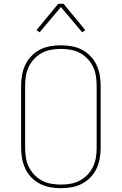

<svg xmlns="http://www.w3.org/2000/svg" viewBox="-20 -981 640 1009"><path d="M300 8Q272 8 243.5 3Q215 -2 190 -15Q165 -28 145 -48.5Q125 -69 113 -94.5Q101 -120 96 -148Q91 -176 91 -205V-530Q91 -559 96 -587Q101 -615 113 -640.5Q125 -666 145 -686.5Q165 -707 190 -720Q215 -733 243.5 -738Q272 -743 300 -743Q328 -743 356.5 -738Q385 -733 410 -720Q435 -707 455 -686.5Q475 -666 487 -640.5Q499 -615 504 -587Q509 -559 509 -530V-205Q509 -176 504 -148Q499 -120 487 -94.5Q475 -69 455 -48.5Q435 -28 410 -15Q385 -2 356.5 3Q328 8 300 8ZM300 -11Q326 -11 351.5 -15.5Q377 -20 399.5 -32Q422 -44 440 -63Q458 -82 469 -105Q480 -128 484 -153.5Q488 -179 488 -205V-530Q488 -556 484 -581.5Q480 -607 469 -630Q458 -653 440 -672Q422 -691 399.5 -703Q377 -715 351.5 -719.5Q326 -724 300 -724Q274 -724 248.5 -719.5Q223 -715 200.5 -703Q178 -691 160 -672Q142 -653 131 -630Q120 -607 116 -581.5Q112 -556 112 -530V-205Q112 -179 116 -153.5Q120 -128 131 -105Q142 -82 160 -63Q178 -44 200.5 -32Q223 -20 248.5 -15.5Q274 -11 300 -11ZM188 -811 172 -823 286 -961H314L428 -823L412 -811L300 -944Z"/></svg>

Font: Iosevka Thin Extended
Style: Regular
Weight: 100
Width: 7
Monospace: yes
Designer: Belleve Invis
Foundry: Belleve Invis
Version: Version 32.5.0; ttfautohint (v1.8.4)